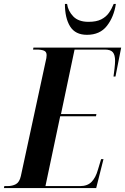

<svg xmlns="http://www.w3.org/2000/svg" viewBox="-54 -956 636 976"><path d="M-34 0 -32 -10H-17Q9 -10 27 -20Q45 -30 52 -61L178 -644Q183 -662 183 -676Q183 -693 169.5 -698.5Q156 -704 132 -704H114L116 -714H562L533 -567H523Q525 -581 528 -606.5Q531 -632 531 -647Q531 -677 519.5 -690.5Q508 -704 479 -704H325L256 -376H436L434 -365H252L177 -10H353Q391 -10 412 -32Q433 -54 444 -94L460 -147H472L435 0ZM388 -779Q329 -779 302.5 -821.5Q276 -864 276 -936H287Q292 -900 318.5 -872.5Q345 -845 396 -845Q436 -845 460.5 -857.5Q485 -870 499.5 -890.5Q514 -911 524 -936H535Q525 -870 489.5 -824.5Q454 -779 388 -779Z"/></svg>

Font: Noto Serif Display ExtraCondensed
Style: Bold Italic
Weight: 700
Width: 2
Italic angle: -12°
Designer: Monotype Design Team
Foundry: Monotype Imaging Inc.
Version: Version 2.009